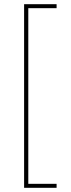

<svg xmlns="http://www.w3.org/2000/svg" viewBox="-20 -740 340 916"><path d="M95 156H250V137H115V-701H250V-720H95Z"/></svg>

Font: Fixel Text Thin
Style: Regular
Weight: 100
Width: 4
Designer: AlfaBravo + MacPaw
Foundry: Kyrylo Tkachov, Marchela Mozhyna, Serhii Makarenko, Maria Weinstein, Zakhar Kryvoshyya
Version: Version 1.211